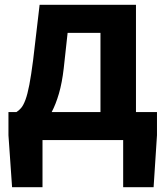

<svg xmlns="http://www.w3.org/2000/svg" viewBox="-20 -580 687 795"><path d="M244 -298Q237 -237 224 -192.5Q211 -148 194 -116H396V-444H260ZM630 -116V-20L616 195H490V0H156V195H30L15 -20V-116H48Q58 -122 67.5 -133Q77 -144 85.5 -167Q94 -190 101.5 -229Q109 -268 117 -330L144 -560H543V-116Z"/></svg>

Font: SpoqaHanSansJP-Bold
Style: Regular
Weight: 700
Designer: [Source Han Sans]
Ryoko NISHIZUKA  (kana & ideographs); Paul D. Hunt (Latin, Greek & Cyrillic); Wenlong ZHANG  (bopomofo
Foundry: Spoqa (http://bi.spoqa.com)
Version: Version 1.002.20150607